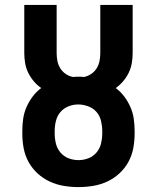

<svg xmlns="http://www.w3.org/2000/svg" viewBox="-20 -755 640 783"><path d="M300 8Q270 8 240 3Q210 -2 183 -14.5Q156 -27 133.5 -47.5Q111 -68 96.5 -94.5Q82 -121 76.5 -150.5Q71 -180 71 -210V-221Q71 -246 74.5 -270.5Q78 -295 88 -318Q98 -341 113 -361Q128 -381 148 -396Q131 -408 117.5 -424Q104 -440 95 -458.5Q86 -477 82.5 -497.5Q79 -518 79 -539V-735H211V-539Q211 -523 214 -507Q217 -491 225.5 -477Q234 -463 248 -453.5Q262 -444 278 -441Q283 -442 288.5 -442Q294 -442 300 -442Q306 -442 311.5 -442Q317 -442 322 -441Q338 -444 352 -453.5Q366 -463 374.5 -477Q383 -491 386 -507Q389 -523 389 -539V-735H521V-539Q521 -518 517.5 -497.5Q514 -477 505 -458.5Q496 -440 482.5 -424Q469 -408 452 -396Q472 -381 487 -361Q502 -341 512 -318Q522 -295 525.5 -270.5Q529 -246 529 -221V-210Q529 -180 523.5 -150.5Q518 -121 503.5 -94.5Q489 -68 466.5 -47.5Q444 -27 417 -14.5Q390 -2 360 3Q330 8 300 8ZM300 -102Q321 -102 340.5 -109.5Q360 -117 373.5 -133Q387 -149 392 -169.5Q397 -190 397 -210V-221Q397 -241 392 -262Q387 -283 373.5 -298.5Q360 -314 339.5 -321.5Q319 -329 299 -329Q278 -329 258.5 -321Q239 -313 226 -297.5Q213 -282 208 -261.5Q203 -241 203 -221V-210Q203 -190 208 -169.5Q213 -149 226.5 -133Q240 -117 259.5 -109.5Q279 -102 300 -102Z"/></svg>

Font: Iosevka Custom XBdEx
Style: Regular
Weight: 800
Width: 7
Monospace: yes
Designer: Belleve Invis
Foundry: Belleve Invis
Version: Version 11.2.4; ttfautohint (v1.8.4)